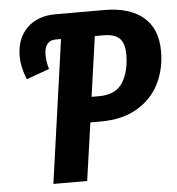

<svg xmlns="http://www.w3.org/2000/svg" viewBox="-51 -740 725 787"><g transform="rotate(-5 312.0 -346.0)"><path d="M624 -504Q624 -430 594 -370Q564 -310 503 -274Q442 -238 353 -238H310L276 0H137L220 -589H197Q175 -589 163 -574Q151 -559 151 -530Q151 -503 160 -471L66 -437Q45 -487 45 -534Q45 -606 88.5 -649Q132 -692 205 -692H406Q511 -692 567.5 -644Q624 -596 624 -504ZM481 -503Q481 -549 460.5 -569Q440 -589 395 -589H359L324 -342H355Q424 -342 452.5 -387.5Q481 -433 481 -503Z"/></g></svg>

Font: Fira Sans Extra Condensed SemiBold
Style: Italic
Weight: 600
Width: 3
Italic angle: -8°
Designer: Carrois Corporate & Edenspiekermann AG
Foundry: Carrois Corporate GbR & Edenspiekermann AG
Version: Version 4.203